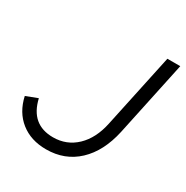

<svg xmlns="http://www.w3.org/2000/svg" viewBox="-163 -835 949 981"><g transform="rotate(30 311.0 -344.5)"><path d="M528 -258Q500 -130 425 -59.5Q350 11 240 11Q150 11 89.5 -37Q29 -85 10 -171L78 -197Q94 -128 134.5 -94Q175 -60 240 -60Q320 -60 376.5 -114Q433 -168 453 -264L546 -700H622Z"/></g></svg>

Font: Red Hat Display
Style: Italic
Weight: 400
Italic angle: -12°
Designer: Pentagram / MCKL
Foundry: Pentagram / MCKL
Version: Version 1.003; Red Hat Display Italic